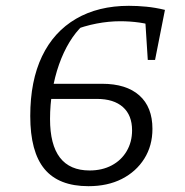

<svg xmlns="http://www.w3.org/2000/svg" viewBox="-20 -632 635 660"><path d="M284 8Q182 8 133 -51Q84 -110 84 -233Q84 -354 124.5 -438.5Q165 -523 241.5 -567.5Q318 -612 423 -612Q452 -612 483 -609Q514 -606 547 -598L521 -539Q491 -550 459 -554.5Q427 -559 393 -559Q354 -559 312 -551Q270 -543 227 -526L265 -545Q240 -522 219 -487.5Q198 -453 183 -410.5Q168 -368 160 -320Q152 -272 152 -223Q152 -46 288 -46Q331 -46 364 -63.5Q397 -81 415.5 -112.5Q434 -144 434 -184Q434 -236 402.5 -264Q371 -292 313 -292H129L139 -344H331Q414 -344 459 -304Q504 -264 504 -189Q504 -131 476 -86.5Q448 -42 399 -17Q350 8 284 8ZM488 -426 477 -598H547L513 -426Z"/></svg>

Font: Piazzolla Thin Light
Style: Italic
Weight: 300
Italic angle: -11.3°
Version: Version 2.005